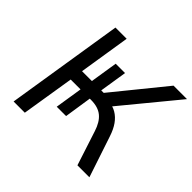

<svg xmlns="http://www.w3.org/2000/svg" viewBox="-167 -897 1089 1089"><g transform="rotate(45 377.5 -352.5)"><path d="M69 0 181 -705H271L222 -396H301L327 -561H402L376 -396H396L647 -705H755L471 -360L446 -383Q484 -380 512 -363.5Q540 -347 560.5 -318Q581 -289 595 -246L677 0H581L514 -206Q496 -263 463 -290Q430 -317 373 -317H345L365 -329L338 -152H263L289 -317H210L159 0Z"/></g></svg>

Font: Nunito Sans 7pt
Style: Italic
Weight: 400
Italic angle: -9°
Designer: Vernon Adams
Foundry: Vernon Adams
Version: Version 3.101;gftools[0.9.27]